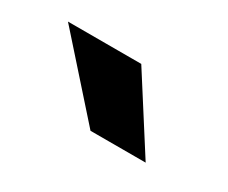

<svg xmlns="http://www.w3.org/2000/svg" viewBox="-43 -876 428 360"><g transform="rotate(30 170.5 -696.0)"><path d="M284.6 -617.6H165.2L26.2 -773.8H184.9Z"/></g></svg>

Font: Vazir FD
Style: Bold
Weight: 700
Foundry: DejaVu fonts team - Redesigned by Saber Rastikerdar
Version: Version 21.10;October 20, 2019;FontCreator 12.0.0.2547 64-bi